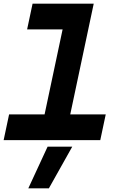

<svg xmlns="http://www.w3.org/2000/svg" viewBox="-47 -770 658 1055"><path d="M-27 0 3 -141.5H198L297 -608.5H102L132 -750H468L339 -141.5H534L504 0ZM108.5 265 214.5 36H350L221.5 265Z"/></svg>

Font: Tourney Expanded Black
Style: Italic
Weight: 900
Width: 7
Italic angle: -12°
Designer: Tyler Finck
Foundry: Etcetera Type Co
Version: Version 1.010; ttfautohint (v1.8.3)